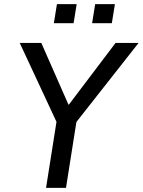

<svg xmlns="http://www.w3.org/2000/svg" viewBox="-20 -914 694 934"><path d="M204 0 262 -367 268 -293 76 -705H181L313 -405H315L542 -705H654L330 -293L359 -367L301 0ZM428 -801 443 -894H539L524 -801ZM242 -801 257 -894H353L338 -801Z"/></svg>

Font: Nunito Sans 7pt SemiCondensed Medium
Style: Italic
Weight: 500
Width: 4
Italic angle: -9°
Designer: Vernon Adams
Foundry: Vernon Adams
Version: Version 3.101;gftools[0.9.27]